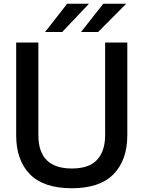

<svg xmlns="http://www.w3.org/2000/svg" viewBox="-20 -989 764 1021"><path d="M66 -270V-763H184V-270Q184 -93 362 -93Q454 -93 496.5 -139.5Q539 -186 539 -270V-763H657V-270Q657 -138 584 -63Q511 12 362 12Q212 12 139 -62.5Q66 -137 66 -270ZM311 -819H220L337 -969H453ZM502 -819H411L529 -969H651Z"/></svg>

Font: Open Sauce Sans Medium
Style: Regular
Weight: 500
Designer: Alfredo Marco Pradil
Foundry: Creative Sauce Fz LLC
Version: Version 1.477